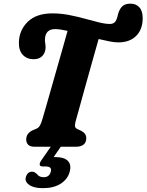

<svg xmlns="http://www.w3.org/2000/svg" viewBox="-20 -784 783 1026"><path d="M383.5 -133.5Q378.5 -114 381.5 -106.2Q384.5 -98.5 393 -94.5L416 -84Q441.5 -69.5 441 -45.5Q441 -22.5 426.2 -11.2Q411.5 0 389 0H163.5Q140.5 0 130.2 -11Q120 -22 120 -39Q120.5 -57 129.5 -68.5Q138.5 -80 154 -87.5L175 -96.5Q186 -101 193.2 -113Q200.5 -125 207.5 -150.5Q215 -175 227.2 -218Q239.5 -261 254.5 -314Q269.5 -367 285.5 -422.8Q301.5 -478.5 316 -529.8Q330.5 -581 341 -619Q321.5 -623.5 304.5 -626Q287.5 -628.5 274.5 -628.5Q221 -628.5 220 -570.5Q220 -561 221.8 -552.5Q223.5 -544 223.5 -531Q223.5 -504 207 -485.8Q190.5 -467.5 159.5 -467.5Q124 -467.5 102 -490.8Q80 -514 81 -557.5Q82.5 -623 128.5 -667.8Q174.5 -712.5 260 -712.5Q304.5 -712.5 348.5 -704Q392.5 -695.5 433.2 -684.2Q474 -673 508.2 -664.5Q542.5 -656 567.5 -656Q595 -656 604 -684Q606.5 -691 607.8 -696Q609 -701 610.5 -707.5Q618 -735 633 -749.8Q648 -764.5 677.5 -764.5Q707 -764.5 725 -744.5Q743 -724.5 742.5 -684Q741.5 -625.5 707 -591.5Q672.5 -557.5 611.5 -557.5Q592 -557.5 565 -562.8Q538 -568 507 -575.5Q488.5 -510.5 469.5 -442.8Q450.5 -375 433.5 -313.8Q416.5 -252.5 403.5 -205.2Q390.5 -158 383.5 -133.5ZM257.5 -9H311L266.5 55.5Q271.5 55.5 277 55.5Q323 55.5 342.8 75.8Q362.5 96 352.5 133.5Q342 173.5 304.5 197.5Q267 221.5 209.5 221.5Q160.5 221.5 136 204Q111.5 186.5 118 163.5Q126 133.5 151.5 133.5Q160 133.5 166 137.2Q172 141 177.5 146Q189 163 213.5 163Q244 163 251.5 133Q259 105.5 224 105.5H208.5Q193.5 105.5 192.2 96.2Q191 87 201 72.5Z"/></svg>

Font: Fraunces 72pt SuperSoft
Style: Bold Italic
Weight: 700
Italic angle: -16°
Version: Version 1.000;[0bf87f6ff]